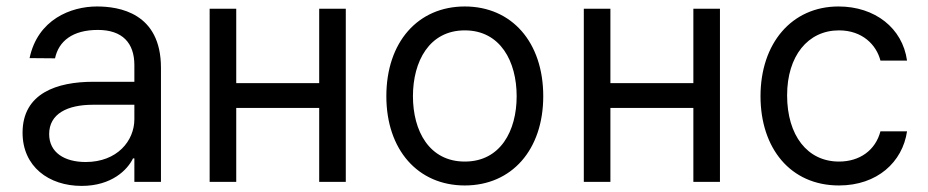

<svg xmlns="http://www.w3.org/2000/svg" viewBox="-20 -573 2924 605"><path d="M237.2 12.8C332.4 12.8 382.1 -38.4 399.1 -73.9H403.4V0H487.2V-359.4C487.2 -532.7 355.1 -552.6 285.5 -552.6C203.1 -552.6 98.7 -511.4 73.2 -389.9L153.4 -389.2C164.8 -443.2 208.5 -478.7 288.4 -478.7C365.4 -478.7 403.4 -437.9 403.4 -367.9V-315.3H273.4C160.5 -315.3 51.1 -279.8 51.1 -154.8C51.1 -48.3 133.5 12.8 237.2 12.8ZM134.9 -150.6C134.9 -214.5 192.5 -242.9 272.7 -242.9H403.4V-197.4C403.4 -129.3 349.4 -62.5 250 -62.5C183.2 -62.5 134.9 -92.3 134.9 -150.6Z M724.4 -545.5H640.6V0H724.4V-233H985.8V0H1069.6V-545.5H985.8V-311.1H724.4Z M1444.6 11.4C1592.3 11.4 1691.8 -100.9 1691.8 -269.9C1691.8 -440.3 1592.3 -552.6 1444.6 -552.6C1296.9 -552.6 1197.4 -440.3 1197.4 -269.9C1197.4 -100.9 1296.9 11.4 1444.6 11.4ZM1281.2 -269.9C1281.2 -379.3 1332.4 -477.3 1444.6 -477.3C1556.8 -477.3 1608 -379.3 1608 -269.9C1608 -160.5 1556.8 -63.9 1444.6 -63.9C1332.4 -63.9 1281.2 -160.5 1281.2 -269.9Z M1903.4 -545.5H1819.6V0H1903.4V-233H2164.8V0H2248.6V-545.5H2164.8V-311.1H1903.4Z M2623.6 11.4C2744.3 11.4 2823.9 -62.5 2838.1 -159.1H2754.3C2738.6 -99.4 2688.9 -63.9 2623.6 -63.9C2524.1 -63.9 2460.2 -146.3 2460.2 -272.7C2460.2 -396.3 2525.6 -477.3 2623.6 -477.3C2697.4 -477.3 2741.5 -431.8 2754.3 -382.1H2838.1C2823.9 -484.4 2737.2 -552.6 2622.2 -552.6C2474.4 -552.6 2376.4 -436.1 2376.4 -269.9C2376.4 -106.5 2470.2 11.4 2623.6 11.4Z"/></svg>

Font: Margiela Sans
Style: Regular
Weight: 400
Designer: Stefan Endress, Andreas Faust
Version: Version 1.100;FEAKit 1.0